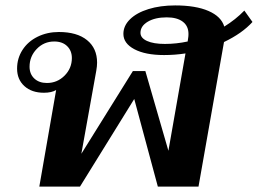

<svg xmlns="http://www.w3.org/2000/svg" viewBox="-20 -688 951 708"><path d="M806 -533 712 0H562L475 -323L275 0H125L187 -356Q170 -346 142 -346Q97 -346 70 -370.5Q43 -395 43 -435Q43 -473 63 -504Q83 -535 118.5 -552.5Q154 -570 197 -570Q264 -570 301 -540Q338 -510 338 -457Q338 -444 335 -427L280 -121L470 -426H516L601 -132L664 -491Q625 -485 585 -485Q516 -485 475.5 -506.5Q435 -528 435 -563Q435 -593 459.5 -617Q484 -641 527.5 -654.5Q571 -668 626 -668Q702 -668 749 -647.5Q796 -627 807 -590Q849 -616 881 -649L911 -607Q873 -565 806 -533ZM672 -535 674 -549Q675 -554 675 -563Q675 -592 654 -608Q633 -624 595 -624Q552 -624 525 -608Q498 -592 498 -567Q498 -548 522 -537Q546 -526 588 -526Q630 -526 672 -535ZM245 -474Q245 -501 227.5 -518Q210 -535 180 -535Q142 -535 115.5 -507.5Q89 -480 89 -442Q89 -415 106.5 -398.5Q124 -382 153 -382Q191 -382 218 -409Q245 -436 245 -474Z"/></svg>

Font: Fahkwang SemiBold
Style: Italic
Weight: 600
Italic angle: -10°
Version: Version 1.000; ttfautohint (v1.6)